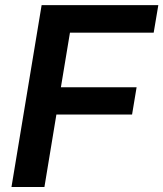

<svg xmlns="http://www.w3.org/2000/svg" viewBox="-20 -748 653 768"><path d="M25.9 0 146.5 -727.5H613.3L594.7 -617.2H259.8L223.6 -398.9H526.4L508.3 -290H205.6L157.7 0Z"/></svg>

Font: Inter Semi Bold
Style: Italic
Weight: 600
Italic angle: -9.39999°
Designer: Rasmus Andersson
Foundry: rsms
Version: Version 4.000;git-3c8e0fc